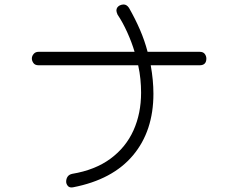

<svg xmlns="http://www.w3.org/2000/svg" viewBox="-20 -724 1040 856"><path d="M306 111Q290 114 282.5 105Q275 96 275 86Q275 73 281.5 63.5Q288 54 302 51Q404 34 472.5 -16.5Q541 -67 575 -142.5Q609 -218 609 -311Q609 -340 606 -371Q603 -402 596 -433H152Q136 -433 129 -443Q122 -453 122 -463Q122 -474 130 -483.5Q138 -493 152 -493H580Q568 -534 547.5 -579.5Q527 -625 504 -659Q499 -671 499 -677Q499 -692 514 -700Q523 -704 531 -704Q545 -704 555 -689Q583 -640 604 -591.5Q625 -543 638 -493H870Q886 -493 893 -483.5Q900 -474 900 -463Q900 -433 870 -433H652Q664 -366 664 -306Q664 -140 573 -31.5Q482 77 306 111Z"/></svg>

Font: Hachi Maru Pop
Style: Regular
Weight: 400
Designer: Nontynet
Foundry: Nontynet
Version: Version 1.300